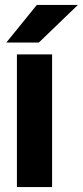

<svg xmlns="http://www.w3.org/2000/svg" viewBox="-20 -751 337 781"><path d="M296.9 -731 138.2 -578.1H5.9L129.9 -731ZM191.9 -529.8V9.8H48.8V-529.8Z"/></svg>

Font: D-DIN-PRO Heavy
Style: Bold
Weight: 900
Designer: Charles Nix
Foundry: CyberFei
Version: Version 1.000;hotconv 1.0.109;makeotfexe 2.5.65596